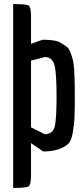

<svg xmlns="http://www.w3.org/2000/svg" viewBox="-20 -740 398 947"><path d="M203 -459 133 -441V-112L201 -78Q241 -79 250 -116Q259 -153 259 -262.5Q259 -372 250 -414Q241 -456 203 -459ZM45 187V-720Q110 -720 121.5 -712.5Q133 -705 133 -659V-524L190 -544Q254 -544 276 -531Q298 -518 309.5 -509Q321 -500 328.5 -479Q336 -458 340 -442Q344 -426 346 -393Q349 -344 349 -268.5Q349 -193 347.5 -160.5Q346 -128 339 -86.5Q332 -45 316 -30Q273 7 193 7L133 -34V120Q133 170 122 178.5Q111 187 45 187Z"/></svg>

Font: Economica
Style: Bold
Weight: 700
Designer: Vicente Lamonaca
Foundry: Vicente Lamonaca
Version: Version 1.100